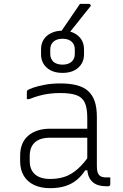

<svg xmlns="http://www.w3.org/2000/svg" viewBox="-20 -971 640 1001"><path d="M485 -361Q485 -330 485 -298Q485 -266 485 -233.5Q485 -201 485 -169Q485 -137 485 -106Q485 -87 488 -75.5Q491 -64 498 -57Q504 -51 513 -48.5Q522 -46 534 -46Q536 -46 538.5 -46Q541 -46 543 -46H555Q555 -37 555 -28.5Q555 -20 555 -11Q555 -5 552 -2.5Q549 0 544 0Q539 0 537 0Q535 0 532 0Q512 0 494.5 -5Q477 -10 463.5 -21.5Q450 -33 442.5 -51.5Q435 -70 435 -97Q435 -135 435 -178Q435 -221 435 -259Q435 -275 435 -291.5Q435 -308 435 -324Q435 -340 435 -356Q435 -407 422.5 -435Q410 -463 379.5 -474.5Q349 -486 294 -486Q264 -486 237 -482.5Q210 -479 184.5 -472Q159 -465 132 -454H120Q120 -464 120 -473Q120 -482 120 -492Q120 -495 121 -497Q122 -499 123 -500Q128 -505 152 -513.5Q176 -522 213 -529Q250 -536 294 -536Q344 -536 380.5 -526.5Q417 -517 440 -496Q463 -475 474 -442Q485 -409 485 -361ZM135 -132Q135 -86 162.5 -62Q190 -38 242 -38Q283 -38 317.5 -49.5Q352 -61 385 -90Q418 -119 454 -172V-83H424Q405 -53 379 -32Q353 -11 319 -0.5Q285 10 242 10Q193 10 158 -6.5Q123 -23 104 -54.5Q85 -86 85 -131V-159Q85 -193 95.5 -219Q106 -245 126.5 -263Q147 -281 176 -290.5Q205 -300 242 -300Q276 -300 308 -300Q340 -300 373.5 -300Q407 -300 445 -300Q453 -300 456.5 -294Q460 -288 461 -277.5Q462 -267 462 -253Q420 -253 386.5 -253Q353 -253 319.5 -253Q286 -253 242 -253Q214 -253 193.5 -246.5Q173 -240 159 -226Q147 -214 141 -197Q135 -180 135 -158ZM306 -811Q341 -811 366 -798.5Q391 -786 404.5 -764.5Q418 -743 418 -714V-688Q418 -645 388 -618Q358 -591 306 -591Q254 -591 224 -618Q194 -645 194 -688V-714Q194 -743 207.5 -764.5Q221 -786 246.5 -798.5Q272 -811 306 -811ZM306 -769Q276 -769 259 -754Q242 -739 242 -713V-689Q242 -676 246.5 -666.5Q251 -657 258 -649Q266 -642 278.5 -638Q291 -634 306 -634Q336 -634 353 -649Q370 -664 370 -689V-713Q370 -725 366.5 -734.5Q363 -744 356 -751Q348 -760 335.5 -764.5Q323 -769 306 -769ZM397 -951Q409 -951 415.5 -951Q422 -951 427.5 -951Q433 -951 443 -951Q449 -951 452 -946Q455 -941 450 -936Q432 -914 419 -897.5Q406 -881 394.5 -866.5Q383 -852 369 -834.5Q355 -817 334 -791Q332 -788 327.5 -785.5Q323 -783 317 -783Q310 -783 304.5 -783Q299 -783 293.5 -783Q288 -783 282 -783Q303 -813 321 -839.5Q339 -866 357.5 -893Q376 -920 397 -951Z"/></svg>

Font: Recursive Monospace Light
Style: Regular
Weight: 300
Version: Version 1.047